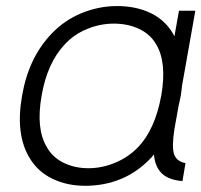

<svg xmlns="http://www.w3.org/2000/svg" viewBox="-20 -598 665 634"><path d="M592.5 -59.5 582.5 0Q535.5 -4 513.5 -26.2Q491.5 -48.5 488.5 -87.5Q485.5 -85.5 483.5 -82.2Q481.5 -79 478 -76Q434 -29.5 379.2 -7Q324.5 15.5 261.5 15.5Q201 15.5 153 -7.8Q105 -31 78 -76Q30 -154.5 53 -282.5Q74.5 -408 151 -487.5Q192.5 -531 249 -554.5Q306.5 -578 366.5 -578Q428.5 -578 476.2 -555.5Q524 -533 551 -487.5L556 -478L571 -562.5H625L581 -314.5Q580.5 -309 579.5 -300.8Q578.5 -292.5 577 -282.5Q575 -271.5 573.2 -263.5Q571.5 -255.5 570 -250L556 -172Q547 -114 554.5 -89.5Q563 -64.5 592.5 -59.5ZM512.5 -282.5Q531.5 -391.5 496 -451Q477 -484.5 440 -502.2Q403 -520 356 -520Q310.5 -520 267.2 -502.2Q224 -484.5 193.5 -451Q136 -390 117.5 -282.5Q98 -173 134.5 -112.5Q143.5 -96 157.2 -83Q171 -70 189 -61Q207 -52 228 -47.2Q249 -42.5 272 -42.5Q294.5 -42.5 317.2 -47.2Q340 -52 361.2 -61Q382.5 -70 401.5 -83Q420.5 -96 436.5 -112.5Q492 -171 512.5 -282.5Z"/></svg>

Font: Russisch Sans Light
Style: Italic
Weight: 300
Italic angle: -10°
Designer: Michael Sharanda (font) & Cristiano Sobral (main changes)
Foundry: Michael Sharanda
Version: Version 2.00;September 8, 2020;FontCreator 13.0.0.2681 64-bi